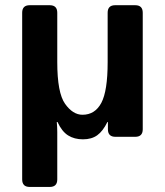

<svg xmlns="http://www.w3.org/2000/svg" viewBox="-20 -533 643 748"><path d="M95.7 195.3Q66.4 195.3 66.4 166V-483.4Q66.4 -512.7 95.7 -512.7H173.8Q203.1 -512.7 203.1 -483.4V-291Q203.1 -171.4 233.4 -128.7Q263.7 -85.9 301.3 -85.9Q350.1 -85.9 374.8 -132.3Q399.4 -178.7 399.4 -291V-483.4Q399.4 -512.7 428.7 -512.7H506.8Q536.1 -512.7 536.1 -483.4V-29.3Q536.1 0 506.8 0H429.7Q400.4 0 400.4 -29.3V-57.6H398.4Q380.9 -22 358.9 -6.1Q336.9 9.8 303.2 9.8Q269.5 9.8 245.4 -5.4Q221.2 -20.5 204.1 -57.6H201.2Q203.1 -38.1 203.1 -18.6V166Q203.1 195.3 173.8 195.3Z"/></svg>

Font: Istok
Style: Bold
Weight: 700
Designer: Andrey V. Panov
Foundry: Andrey V. Panov
Version: Version 1.0.1